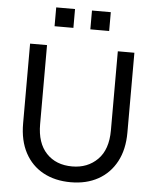

<svg xmlns="http://www.w3.org/2000/svg" viewBox="-60 -954 826 1016"><g transform="rotate(5 353.0 -445.5)"><path d="M354 12Q270 12 207.5 -22Q145 -56 110.5 -120.5Q76 -185 76 -276V-700H166V-280Q166 -180 217 -126Q268 -72 354 -72Q436 -72 489 -125Q542 -178 542 -280V-700H630V-276Q630 -186 595.5 -121.5Q561 -57 499 -22.5Q437 12 354 12ZM197 -903H297V-803H197ZM387 -903H487V-803H387Z"/></g></svg>

Font: Liter
Style: Regular
Weight: 400
Designer: Anton Skugarov
Foundry: skugi
Version: Version 1.004; ttfautohint (v1.8.4.7-5d5b)